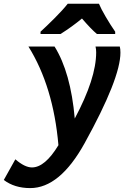

<svg xmlns="http://www.w3.org/2000/svg" viewBox="-109 -759 684 1016"><path d="M50.8 236.3Q-32.2 236.3 -88.9 193.4L-27.8 84Q22 127 60.1 127Q128.9 127 200.2 9.3Q173.3 -301.3 41.5 -512.7H179.7Q265.1 -376 286.6 -131.8Q399.9 -343.8 399.9 -481.9Q399.9 -499 396.5 -512.7H524.9Q528.3 -500.5 528.3 -480.5Q528.3 -344.2 338.9 -1.5Q207.5 236.3 50.8 236.3ZM500.5 -579.1H403.8Q373 -605 324.7 -661.1Q273.4 -618.2 211.4 -579.1H105.5V-591.3Q136.2 -619.1 180.2 -663.1Q224.1 -707 249.5 -739.3H414.6Q425.3 -712.9 450.7 -669.7Q476.1 -626.5 500.5 -591.3Z"/></svg>

Font: Cadman
Style: Bold Italic
Weight: 700
Italic angle: -12°
Designer: Paul James MIller
Foundry: High-Logic / Made with FontCreator
Version: Version 2.114;March 28, 2021;FontCreator 13.0.0.2683 64-bit